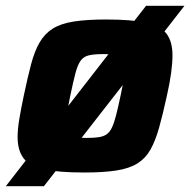

<svg xmlns="http://www.w3.org/2000/svg" viewBox="-40 -585 654 660"><path d="M-20 55 462 -565H594L111 55ZM249.9 8Q161.3 8 111.2 -3Q61.2 -14 40.9 -41.1Q20.5 -68.1 20.5 -114.3Q20.5 -140.7 26.3 -175.6Q32.1 -210.4 41.5 -255Q54.9 -319 66.9 -364.2Q78.8 -409.4 96.3 -439.4Q113.8 -469.4 141.5 -486.7Q169.2 -504 213.6 -511Q258 -518 324.3 -518Q412.9 -518 462.5 -507Q512.2 -496 532.6 -468.9Q552.9 -441.9 552.9 -394.7Q552.9 -368.3 548.2 -333.7Q543.5 -299 533.5 -255Q519.5 -191 506.8 -145.8Q494.1 -100.6 477.1 -70.6Q460.2 -40.6 432.6 -23.3Q404.9 -6 360.5 1Q316.2 8 249.9 8ZM257.2 -110.9Q283.2 -110.9 300 -113.5Q316.8 -116.1 327.4 -123.9Q338 -131.7 345.3 -147.6Q352.6 -163.5 359.3 -189.8Q366 -216.2 374.2 -255Q382.2 -292.3 386 -316.9Q389.9 -341.6 389.9 -358Q389.9 -375.8 382.7 -384.6Q375.6 -393.3 359.9 -396.2Q344.2 -399.1 316.9 -399.1Q284.5 -399.1 265.9 -394.9Q247.3 -390.7 237 -376.1Q226.6 -361.4 219.2 -332.9Q211.7 -304.5 201.4 -255Q193.8 -216.7 189 -191.8Q184.1 -166.9 184.1 -151Q184.1 -133.6 191 -124.9Q197.9 -116.3 213.9 -113.6Q229.9 -110.9 257.2 -110.9Z"/></svg>

Font: Saira Thin
Style: Italic
Weight: 100
Italic angle: -12°
Designer: Hector Gatti with collaboration of the Omnibus-Type team
Foundry: Omnibus-Type
Version: Version 1.101